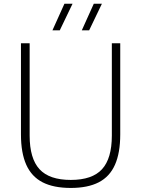

<svg xmlns="http://www.w3.org/2000/svg" viewBox="-20 -964 732 994"><path d="M346.5 9Q257.5 9 200.5 -20.2Q143.5 -49.5 116 -111Q88.5 -172.5 88.5 -268V-740H133.5V-262Q133.5 -143.5 184.5 -88Q235.5 -32.5 346.5 -32.5Q457.5 -32.5 508.2 -88Q559 -143.5 559 -262V-740H602.5V-268Q602.5 -172.5 575.2 -111Q548 -49.5 491.2 -20.2Q434.5 9 346.5 9ZM403.5 -807 465.5 -944.5H507.5L441.5 -807ZM251.5 -807 313.5 -944.5H355.5L289.5 -807Z"/></svg>

Font: Encode Sans SC ExtraLight
Style: Regular
Weight: 250
Designer: Multiple Designers
Foundry: Impallari Type
Version: Version 3.002